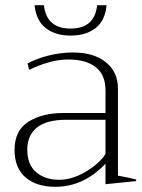

<svg xmlns="http://www.w3.org/2000/svg" viewBox="-20 -709 547 739"><path d="M113 -689H149Q159 -599 252 -599Q344 -599 354 -689H390Q385 -630 348 -601Q311 -572 252 -572Q193 -572 156 -601Q119 -630 113 -689ZM36 -132Q36 -207 89.5 -240.5Q143 -274 222 -274H386V-362Q386 -421 348.5 -450.5Q311 -480 243 -480Q205 -480 165.5 -468.5Q126 -457 92 -440L86 -465Q122 -484 168 -495.5Q214 -507 261 -507Q341 -507 387.5 -469.5Q434 -432 434 -368V-33Q484 -24 504 -18V-12L386 0V-79Q302 10 193 10Q120 10 78 -26.5Q36 -63 36 -132ZM386 -116V-248H235Q159 -248 122 -218Q85 -188 85 -133Q85 -75 119.5 -46Q154 -17 208 -17Q257 -17 309 -47.5Q361 -78 386 -116Z"/></svg>

Font: Trirong ExtraLight
Style: Regular
Weight: 275
Designer: Katatrad Team
Foundry: CadsonDemak
Version: Version 1.001